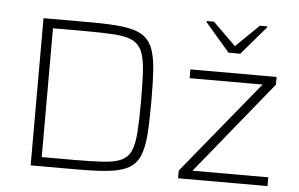

<svg xmlns="http://www.w3.org/2000/svg" viewBox="-52 -817 1391 894"><g transform="rotate(5 644.0 -370.5)"><path d="M121 0V-688H345Q434 -688 491 -681Q548 -674 581 -654.5Q614 -635 630 -597Q646 -559 650.5 -497.5Q655 -436 655 -344Q655 -252 650.5 -191Q646 -130 630 -91.5Q614 -53 581 -33.5Q548 -14 491 -7Q434 0 345 0ZM169 -43H323Q404 -43 457 -46.5Q510 -50 540.5 -64Q571 -78 585 -109.5Q599 -141 603 -198Q607 -255 607 -344Q607 -433 603 -490Q599 -547 584 -578.5Q569 -610 538.5 -624Q508 -638 455.5 -641.5Q403 -645 323 -645H169ZM810 0V-36L1164 -469H823V-510H1226V-474L874 -41H1228V0ZM993 -603 879 -736V-741H913L1020 -636L1128 -741H1162V-736L1048 -603Z"/></g></svg>

Font: Saira SemiExpanded ExtraLight
Style: Regular
Weight: 250
Width: 6
Designer: Hector Gatti with collaboration of the Omnibus-Type team
Foundry: Omnibus-Type
Version: Version 1.101